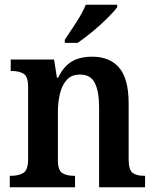

<svg xmlns="http://www.w3.org/2000/svg" viewBox="-20 -786 653 806"><path d="M21 0V-48H27Q58 -48 78 -60Q98 -72 98 -118V-422Q98 -465 79 -476.5Q60 -488 30 -488H25V-536H207L219 -460H224Q247 -507 281 -527.5Q315 -548 367 -548Q441 -548 480.5 -501.5Q520 -455 520 -353V-119Q520 -73 536.5 -60.5Q553 -48 584 -48H589V0H396V-336Q396 -401 378.5 -437Q361 -473 316 -473Q280 -473 260 -450.5Q240 -428 231.5 -392Q223 -356 223 -314V-114Q223 -71 241.5 -59.5Q260 -48 290 -48H295V0ZM252 -619Q273 -650 299.5 -691Q326 -732 340 -766H472V-756Q460 -739 431.5 -710.5Q403 -682 368.5 -653.5Q334 -625 306 -606H252Z"/></svg>

Font: Noto Serif Lao SemiCondensed SemiBold
Style: Regular
Weight: 600
Width: 4
Designer: Monotype Design Team
Foundry: Monotype Imaging Inc.
Version: Version 2.003; ttfautohint (v1.8.4.7-5d5b)